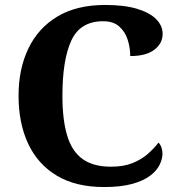

<svg xmlns="http://www.w3.org/2000/svg" viewBox="-20 -744 716 774"><path d="M399.6 10Q285.4 10 208.8 -36Q132.2 -82 93.5 -164.7Q54.8 -247.4 54.8 -358Q54.8 -466 94.4 -548.5Q134 -631 211.6 -677.5Q289.2 -724 403.8 -724Q481.6 -724 532.9 -708.4Q584.2 -692.8 609.9 -666.4Q635.6 -640 635.6 -607.4Q635.6 -569.2 602.3 -543.6Q569 -518 505 -518Q505 -551.2 494.9 -583.3Q484.8 -615.4 461 -636.9Q437.2 -658.4 396 -658.4Q303.2 -658.4 267.4 -580.3Q231.6 -502.2 231.6 -358Q231.6 -261 250.8 -197.3Q270 -133.6 313.1 -102.8Q356.2 -72 427.2 -72Q478.8 -72 515.1 -86.9Q551.4 -101.8 576.6 -124.2Q601.8 -146.6 618.8 -169Q626.2 -162.4 630.6 -150Q635 -137.6 635 -125.4Q635 -103.6 623.7 -80.1Q612.4 -56.6 585.8 -36.1Q559.2 -15.6 513.5 -2.8Q467.8 10 399.6 10Z"/></svg>

Font: Noto Serif Hentaigana ExtraLight
Style: Regular
Weight: 200
Designer: Kazuhiro Yamada
Foundry: nipponia
Version: Version 1.000